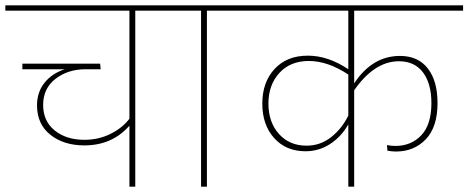

<svg xmlns="http://www.w3.org/2000/svg" viewBox="-32 -701 1759 721"><path d="M612 -681V-661H476V0H454V-229Q389 -155 285 -155Q207 -155 157 -195Q107 -235 107 -305Q107 -355 135 -390Q163 -425 211 -441H52V-462H344L346 -441H290Q223 -441 176.5 -405Q130 -369 130 -307Q130 -246 173.5 -211Q217 -176 285 -176Q338 -176 382.5 -198Q427 -220 454 -255V-661H-12V-681Z M882 -681V-661H745V0H723V-661H588V-681Z M1298 -661V-388Q1366 -491 1470 -491Q1538 -491 1574.5 -444Q1611 -397 1611 -314Q1611 -224 1567 -178Q1523 -132 1455 -132Q1440 -132 1423 -135L1421 -156Q1438 -153 1453 -153Q1512 -153 1550 -193Q1588 -233 1588 -314Q1588 -387 1556.5 -429Q1525 -471 1466 -471Q1374 -471 1298 -362V0H1276V-234Q1250 -188 1208 -160.5Q1166 -133 1115 -133Q1042 -133 997.5 -182.5Q953 -232 953 -312Q953 -392 999 -442Q1045 -492 1124 -492Q1200 -492 1276 -441V-661H858V-681H1707V-661ZM1119 -154Q1171 -154 1211.5 -186Q1252 -218 1276 -267V-421Q1199 -472 1128 -472Q1058 -472 1017 -427Q976 -382 976 -312Q976 -242 1015.5 -198Q1055 -154 1119 -154Z"/></svg>

Font: FiraGO Thin
Style: Regular
Weight: 100
Designer: bBox Type
Foundry: bBox Type GmbH
Version: Version 1.001;PS 001.001;hotconv 1.0.88;makeotf.lib2.5.64775